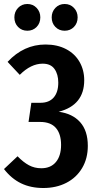

<svg xmlns="http://www.w3.org/2000/svg" viewBox="-21 -928 483 962"><path d="M-1 -81 67 -145Q96 -115 124 -100Q152 -85 186 -85Q233 -85 259 -116Q285 -147 285 -202Q285 -257 259 -287Q233 -317 180 -317H122L136 -413H182Q225 -413 248 -439.5Q271 -466 271 -514Q271 -556 252 -582.5Q233 -609 193 -609Q134 -609 78 -553L17 -618Q98 -705 207 -705Q266 -705 310 -682Q354 -659 377.5 -618Q401 -577 401 -526Q401 -401 273 -368Q342 -359 380.5 -316Q419 -273 419 -197Q419 -134 390.5 -86Q362 -38 311.5 -12Q261 14 196 14Q133 14 84.5 -9.5Q36 -33 -1 -81ZM181 -841Q181 -812 162.5 -793Q144 -774 116 -774Q88 -774 69.5 -793Q51 -812 51 -841Q51 -869 69.5 -888.5Q88 -908 116 -908Q144 -908 162.5 -888.5Q181 -869 181 -841ZM368 -841Q368 -812 349.5 -793Q331 -774 303 -774Q275 -774 256.5 -793Q238 -812 238 -841Q238 -869 256.5 -888.5Q275 -908 303 -908Q331 -908 349.5 -888.5Q368 -869 368 -841Z"/></svg>

Font: Fira Sans Extra Condensed Medium
Style: Regular
Weight: 500
Width: 1
Designer: Carrois Corporate & Edenspiekermann AG
Foundry: Carrois Corporate GbR & Edenspiekermann AG
Version: Version 4.203